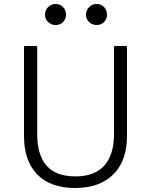

<svg xmlns="http://www.w3.org/2000/svg" viewBox="-20 -1005 755 960"><path d="M356 -65Q232 -65 166 -133Q100 -201 100 -325V-769Q100 -775 106 -775H160Q166 -775 166 -769V-335Q166 -231 212.5 -177Q259 -123 358 -123Q453 -123 501.5 -177Q550 -231 550 -335V-769Q550 -775 556 -775H609Q615 -775 615 -769V-325Q615 -201 546.5 -133Q478 -65 356 -65ZM258 -880Q236 -880 220.5 -895Q205 -910 205 -931Q205 -954 220.5 -969.5Q236 -985 258 -985Q281 -985 295.5 -969.5Q310 -954 310 -931Q310 -910 295.5 -895Q281 -880 258 -880ZM463 -880Q441 -880 425.5 -895Q410 -910 410 -931Q410 -954 425.5 -969.5Q441 -985 463 -985Q486 -985 500.5 -969.5Q515 -954 515 -931Q515 -910 500.5 -895Q486 -880 463 -880Z"/></svg>

Font: Gowun Dodum
Style: Regular
Weight: 400
Designer: Yanghee Ryu
Foundry: Yanghee Ryu
Version: Version 2.000